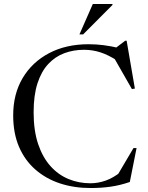

<svg xmlns="http://www.w3.org/2000/svg" viewBox="-20 -938 744 968"><path d="M436 -14Q474.5 -14 512.8 -27.5Q551 -41 590 -72L569.5 -50L653 -191.5H668.5L634.5 -20.5Q585 -3.5 537.8 3.2Q490.5 10 436.5 10Q353.5 10 282.8 -13.2Q212 -36.5 158.8 -82.8Q105.5 -129 76 -197.5Q46.5 -266 46.5 -356.5Q46.5 -464 94.2 -544.5Q142 -625 227.5 -670Q313 -715 426.5 -715Q465.5 -715 502.5 -710.2Q539.5 -705.5 581.5 -695.5L555 -690L611 -732.5H618.5L660 -491.5L645 -489L551.5 -652.5L571.5 -632Q526.5 -661 486.5 -674Q446.5 -687 403.5 -687Q350.5 -687 304.2 -669.8Q258 -652.5 223.2 -615.2Q188.5 -578 169 -518Q149.5 -458 149.5 -371.5Q149.5 -279.5 172.2 -212Q195 -144.5 234.5 -100.5Q274 -56.5 325.8 -35.2Q377.5 -14 436 -14ZM380.5 -764.5 448 -918H547V-913L399 -764.5Z"/></svg>

Font: Newsreader 60pt
Style: Regular
Weight: 400
Designer: Hugues Gentile
Foundry: Production Type
Version: Version 1.003